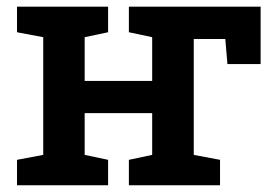

<svg xmlns="http://www.w3.org/2000/svg" viewBox="-20 -548 816 568"><path d="M30.3 0V-75.2L107.9 -89.8V-438L30.3 -452.6V-528.3H299.8V-452.6L230.5 -438V-308.6H430.2V-438L361.3 -452.6V-528.3H751V-358.4H652.8L646.5 -432.6H553.2V-89.8L630.9 -75.2V0H361.3V-75.2L430.2 -89.8V-213.4H230.5V-89.8L299.8 -75.2V0Z"/></svg>

Font: Roboto Slab Medium
Style: Regular
Weight: 500
Designer: Google
Version: Version 2.001; ttfautohint (v1.8.3)